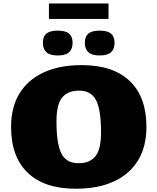

<svg xmlns="http://www.w3.org/2000/svg" viewBox="-20 -1110 938 1144"><path d="M466.5 -722Q654.5 -722 753.5 -626.8Q852.5 -531.5 852.5 -354.5Q852.5 -235.5 801.8 -153.2Q751 -71 657 -28.2Q563 14.5 432 14.5Q244 14.5 145 -80.8Q46 -176 46 -353Q46 -472 96.8 -554.2Q147.5 -636.5 241.8 -679.2Q336 -722 466.5 -722ZM448.5 -137.5Q514 -137.5 548 -178.2Q582 -219 582 -321Q582 -454.5 552.8 -512.2Q523.5 -570 450 -570Q384.5 -570 350.5 -529.2Q316.5 -488.5 316.5 -386.5Q316.5 -253 345.8 -195.2Q375 -137.5 448.5 -137.5ZM324 -779.5Q277.5 -779.5 256.5 -798.8Q235.5 -818 235.5 -855Q235.5 -892 256.5 -909.8Q277.5 -927.5 324 -927.5Q370.5 -927.5 391.5 -909.8Q412.5 -892 412.5 -855Q412.5 -818 391.5 -798.8Q370.5 -779.5 324 -779.5ZM574 -779.5Q527.5 -779.5 506.5 -798.8Q485.5 -818 485.5 -855Q485.5 -892 506.5 -909.8Q527.5 -927.5 574 -927.5Q620.5 -927.5 641.5 -909.8Q662.5 -892 662.5 -855Q662.5 -818 641.5 -798.8Q620.5 -779.5 574 -779.5ZM271.5 -997V-1089.5H626.5V-997Z"/></svg>

Font: Newsreader 6pt ExtraBold
Style: Regular
Weight: 800
Designer: Hugues Gentile
Foundry: Production Type
Version: Version 1.003; ttfautohint (v1.8.3)